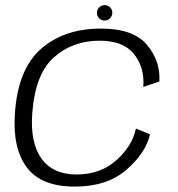

<svg xmlns="http://www.w3.org/2000/svg" viewBox="-20 -704 674 729"><path d="M264 4.5Q387 4.5 460.5 -59.8Q534 -124 549.5 -194L496 -216Q483 -151 422.5 -96.2Q362 -41.5 270.5 -41.5Q181 -41.5 137.5 -102Q94 -162.5 102.5 -274Q113.5 -423 184.5 -486.2Q255.5 -549.5 358 -549.5Q449 -549.5 489.5 -497.8Q530 -446 524 -374L585 -394.5Q590 -472 538 -533.8Q486 -595.5 363.5 -595.5Q223 -595.5 135 -517.8Q47 -440 36.5 -271Q27.5 -141.5 81.8 -68.5Q136 4.5 264 4.5ZM377 -626Q389.5 -626 398 -634.8Q406.5 -643.5 406.5 -655.5Q406.5 -667.5 397.8 -676Q389 -684.5 377.5 -684.5Q365.5 -684.5 356.8 -676Q348 -667.5 348 -655.5Q348 -643 356.5 -634.5Q365 -626 377 -626Z"/></svg>

Font: Anybody SemiExpanded Light
Style: Italic
Weight: 300
Width: 6
Italic angle: -10°
Version: Version 1.113;gftools[0.9.25]